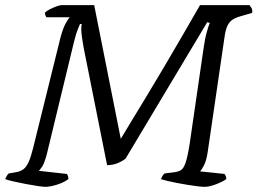

<svg xmlns="http://www.w3.org/2000/svg" viewBox="-23 -724 998 744"><path d="M153 0Q145 0 124 -3Q103 -6 77 -11Q51 -16 29 -21Q7 -26 -3 -30Q-1 -35 3 -42Q7 -49 11 -52L35 -56Q56 -59 68 -68.5Q80 -78 88.5 -97.5Q97 -117 105 -149L212 -581Q221 -614 231 -632.5Q241 -651 247 -657H157Q156 -659 153.5 -663.5Q151 -668 151 -675Q158 -682 171 -688.5Q184 -695 196.5 -699.5Q209 -704 214 -704H342L445 -186Q459 -210 484.5 -251.5Q510 -293 542.5 -347Q575 -401 611 -461.5Q647 -522 683 -584.5Q719 -647 752 -704H944Q947 -700 951.5 -693Q956 -686 954 -674L909 -661Q891 -656 878.5 -648Q866 -640 858.5 -624.5Q851 -609 847 -580L782 -136Q777 -102 767.5 -83.5Q758 -65 752 -60L847 -50Q849 -48 851.5 -42Q854 -36 854 -30Q838 -19 813 -9.5Q788 0 770 0Q761 0 743.5 -2Q726 -4 705 -7.5Q684 -11 663 -15Q642 -19 625.5 -23Q609 -27 601 -30Q603 -36 606.5 -42Q610 -48 615 -52L648 -56Q666 -58 677 -64Q688 -70 696 -93Q704 -116 712 -167L766 -538Q771 -574 778.5 -600.5Q786 -627 790 -635L780 -638L464 -110Q454 -101 434.5 -92.5Q415 -84 392 -84L301 -540Q297 -563 294.5 -580.5Q292 -598 292 -610Q292 -618 292.5 -623.5Q293 -629 294 -631H287Q284 -625 277.5 -608Q271 -591 264 -563L159 -129Q149 -90 139.5 -77Q130 -64 128 -62L236 -50Q238 -48 240 -42.5Q242 -37 242 -30Q223 -16 196.5 -8Q170 0 153 0Z"/></svg>

Font: Texturina Medium 12pt ExtraLight
Style: Italic
Weight: 250
Italic angle: -11°
Version: Version 1.002